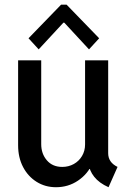

<svg xmlns="http://www.w3.org/2000/svg" viewBox="-20 -784 549 812"><path d="M216.8 7.8Q171.4 7.8 135 -14.9Q98.6 -37.6 77.6 -77.6Q56.6 -117.7 56.6 -169.9V-528.8H154.3V-174.3Q154.3 -133.8 178.2 -106Q202.1 -78.1 243.2 -78.1Q270 -78.1 292 -90.3Q314 -102.5 326.9 -124.3Q339.8 -146 339.8 -173.3V-528.8H437.5V-136.2Q437.5 -116.7 447.3 -102.3Q457 -87.9 477.1 -78.1L439 7.8Q399.4 -9.8 378.4 -36.4Q357.4 -63 355.5 -91.3L375.5 -69.3H336.9L370.6 -92.3Q351.1 -47.9 309.8 -20Q268.6 7.8 216.8 7.8ZM143.6 -575.2 100.6 -622.1 238.3 -764.2H261.7L399.4 -622.1L356.4 -575.2L252 -688H248Z"/></svg>

Font: Reddit Sans Condensed Medium
Style: Regular
Weight: 500
Designer: Stephen Hutchings
Foundry: Reddit
Version: Version 1.014